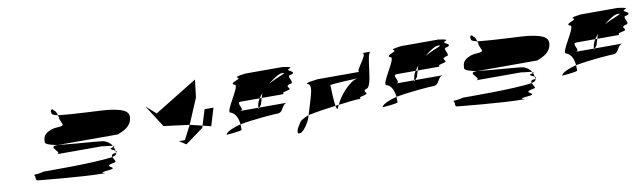

<svg xmlns="http://www.w3.org/2000/svg" viewBox="-36 -1117 4477 1336"><g transform="rotate(-10 2202.5 -448.5)"><path d="M139 -251C147 -239 137 -214 155 -214C155 -214 472 -182 608 -182C673 -182 533 -188 671 -200C721 -212 602 -227 703 -244C723 -244 700 -266 694 -284C574 -264 222 -267 207 -267C141 -250 131 -263 139 -251ZM249 -470C244 -454 280 -442 335 -432H760C799 -449 855 -467 863 -532C868 -586 809 -600 723 -612C699 -616 489 -622 371 -636C375 -626 378 -617 376 -610L394 -566C389 -549 347 -559 309 -546C283 -534 248 -523 249 -470ZM330 -658C322 -689 346 -687 348 -675C361 -668 369 -652 371 -636C345 -642 327 -649 330 -658ZM311 -370C375 -370 249 -432 330 -432H335C455 -419 602 -410 646 -404C670 -401 700 -381 711 -360C687 -366 592 -370 665 -370ZM711 -360C712 -357 714 -354 715 -351H717C724 -354 720 -357 711 -360ZM694 -284C690 -296 693 -307 722 -307C723 -308 724 -308 725 -309C725 -306 725 -303 724 -301C722 -294 711 -288 694 -284ZM715 -351C719 -342 722 -331 724 -323C709 -333 667 -343 715 -351ZM724 -323C725 -318 725 -313 725 -309C735 -314 731 -318 724 -323Z M982 -590 1051 -529 1354 -715 1339 -590 1263 -411 1082 -434ZM1170 -312 1217 -281 1346 -375 1350 -390 1263 -411 1212 -312ZM1350 -390 1384 -500H1447L1409 -375Z M1503 -298C1517 -299 1620 -306 1613 -316C1613 -329 1613 -341 1612 -353C1559 -339 1513 -321 1503 -298ZM1560 -445C1515 -445 1663 -632 1617 -632C1578 -650 1679 -664 1649 -676C1620 -689 1727 -695 1699 -695H1974C1946 -695 2051 -689 2013 -676C1976 -664 2070 -650 2018 -632C1972 -632 2045 -570 1999 -570C1947 -552 2029 -538 1967 -526C1906 -514 1980 -508 1917 -508H1789L1799 -541C1791 -530 1782 -519 1775 -508H1642C1596 -508 1671 -445 1623 -445H1754C1751 -433 1755 -437 1761 -445H1961C1915 -445 1925 -382 1879 -382C1853 -382 1717 -372 1612 -353C1608 -398 1592 -432 1560 -445ZM1759 -474C1755 -460 1755 -451 1754 -445H1761C1767 -453 1776 -464 1776 -464L1789 -508H1775C1767 -496 1762 -485 1759 -474ZM1858 -597C1928 -635 2002 -654 1960 -654C1935 -654 1900 -630 1858 -597Z M2021 -289C1988 -241 1983 -210 2017 -222C2042 -235 2075 -286 2085 -318L2090 -334C2054 -320 2026 -305 2021 -289ZM2118 -550C2098 -563 2238 -569 2174 -569H2491C2455 -569 2580 -694 2529 -694H2592C2556 -694 2567 -444 2516 -444C2474 -426 2551 -412 2483 -400C2431 -388 2503 -382 2434 -382C2422 -382 2385 -377 2309 -368C2333 -426 2410 -516 2468 -527C2439 -525 2315 -521 2275 -514C2276 -473 2279 -402 2285 -365C2219 -357 2149 -346 2090 -334L2119 -430C2136 -490 2153 -538 2118 -550ZM2264 -509 2265 -512C2264 -511 2263 -510 2264 -509ZM2285 -365C2290 -341 2295 -332 2301 -352C2303 -357 2307 -362 2309 -368C2303 -367 2291 -366 2285 -365Z M2605 -298C2619 -299 2722 -306 2715 -316C2715 -329 2715 -341 2714 -353C2661 -339 2615 -321 2605 -298ZM2662 -445C2617 -445 2765 -632 2719 -632C2680 -650 2781 -664 2751 -676C2722 -689 2829 -695 2801 -695H3076C3048 -695 3153 -689 3115 -676C3078 -664 3172 -650 3120 -632C3074 -632 3147 -570 3101 -570C3049 -552 3131 -538 3069 -526C3008 -514 3082 -508 3019 -508H2891L2901 -541C2893 -530 2884 -519 2877 -508H2744C2698 -508 2773 -445 2725 -445H2856C2853 -433 2857 -437 2863 -445H3063C3017 -445 3027 -382 2981 -382C2955 -382 2819 -372 2714 -353C2710 -398 2694 -432 2662 -445ZM2861 -474C2857 -460 2857 -451 2856 -445H2863C2869 -453 2878 -464 2878 -464L2891 -508H2877C2869 -496 2864 -485 2861 -474ZM2960 -597C3030 -635 3104 -654 3062 -654C3037 -654 3002 -630 2960 -597Z M3102 -251C3110 -239 3100 -214 3118 -214C3118 -214 3435 -182 3571 -182C3636 -182 3496 -188 3634 -200C3684 -212 3565 -227 3666 -244C3686 -244 3663 -266 3657 -284C3537 -264 3185 -267 3170 -267C3104 -250 3094 -263 3102 -251ZM3212 -470C3207 -454 3243 -442 3298 -432H3723C3762 -449 3818 -467 3826 -532C3831 -586 3772 -600 3686 -612C3662 -616 3452 -622 3334 -636C3338 -626 3341 -617 3339 -610L3357 -566C3352 -549 3310 -559 3272 -546C3246 -534 3211 -523 3212 -470ZM3293 -658C3285 -689 3309 -687 3311 -675C3324 -668 3332 -652 3334 -636C3308 -642 3290 -649 3293 -658ZM3274 -370C3338 -370 3212 -432 3293 -432H3298C3418 -419 3565 -410 3609 -404C3633 -401 3663 -381 3674 -360C3650 -366 3555 -370 3628 -370ZM3674 -360C3675 -357 3677 -354 3678 -351H3680C3687 -354 3683 -357 3674 -360ZM3657 -284C3653 -296 3656 -307 3685 -307C3686 -308 3687 -308 3688 -309C3688 -306 3688 -303 3687 -301C3685 -294 3674 -288 3657 -284ZM3678 -351C3682 -342 3685 -331 3687 -323C3672 -333 3630 -343 3678 -351ZM3687 -323C3688 -318 3688 -313 3688 -309C3698 -314 3694 -318 3687 -323Z M3874 -298C3888 -299 3991 -306 3984 -316C3984 -329 3984 -341 3983 -353C3930 -339 3884 -321 3874 -298ZM3931 -445C3886 -445 4034 -632 3988 -632C3949 -650 4050 -664 4020 -676C3991 -689 4098 -695 4070 -695H4345C4317 -695 4422 -689 4384 -676C4347 -664 4441 -650 4389 -632C4343 -632 4416 -570 4370 -570C4318 -552 4400 -538 4338 -526C4277 -514 4351 -508 4288 -508H4160L4170 -541C4162 -530 4153 -519 4146 -508H4013C3967 -508 4042 -445 3994 -445H4125C4122 -433 4126 -437 4132 -445H4332C4286 -445 4296 -382 4250 -382C4224 -382 4088 -372 3983 -353C3979 -398 3963 -432 3931 -445ZM4130 -474C4126 -460 4126 -451 4125 -445H4132C4138 -453 4147 -464 4147 -464L4160 -508H4146C4138 -496 4133 -485 4130 -474ZM4229 -597C4299 -635 4373 -654 4331 -654C4306 -654 4271 -630 4229 -597Z"/></g></svg>

Font: bitstorm
Style: ultextobl
Weight: 400
Version: Version 0.2